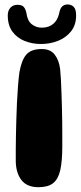

<svg xmlns="http://www.w3.org/2000/svg" viewBox="-20 -810 353 840"><path d="M148 9Q97.5 9 73.2 -23Q49 -55 49 -108Q49 -129 49 -157.2Q49 -185.5 49.8 -219Q50.5 -252.5 51.5 -288.5Q52.5 -324.5 54.2 -360.5Q56 -396.5 58.5 -429.8Q61 -463 64.5 -491Q73.5 -545.5 94.5 -570.5Q115.5 -595.5 162.5 -595.5Q200.5 -595.5 219.2 -571.2Q238 -547 243 -508.5Q245 -489.5 246.5 -462.5Q248 -435.5 249 -403.5Q250 -371.5 251 -338.5Q252 -305.5 252.2 -273.8Q252.5 -242 252.5 -215Q252.5 -188 252.5 -169Q252.5 -104 243.5 -65Q234.5 -26 212.2 -8.5Q190 9 148 9ZM159.5 -617.5Q121 -617.5 87.8 -630.8Q54.5 -644 34.2 -671.8Q14 -699.5 14 -742.5Q14 -764 25.8 -776.5Q37.5 -789 56 -789Q77 -789 85 -778.5Q93 -768 96 -750.5Q100.5 -718.5 119.2 -703.8Q138 -689 162 -689Q182.5 -689 198.2 -696.2Q214 -703.5 224.8 -718.5Q235.5 -733.5 240 -757Q244 -775 253.2 -782.8Q262.5 -790.5 276 -790.5Q291.5 -790.5 302.2 -780.2Q313 -770 313 -742.5Q313 -700.5 290.5 -672.5Q268 -644.5 233 -631Q198 -617.5 159.5 -617.5Z"/></svg>

Font: Gluten Thin SemiBold
Style: Regular
Weight: 600
Version: Version 1.300